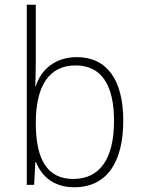

<svg xmlns="http://www.w3.org/2000/svg" viewBox="-20 -780 603 810"><path d="M293 10C436 10 500 -103 500 -271C500 -443 431 -539 304 -539C213 -539 152 -486 131 -416H129C130 -452 131 -496 131 -529V-760H93V0H124L129 -96H132C156 -35 208 10 293 10ZM289 -25C181 -25 131 -105 131 -261C131 -418 187 -504 299 -504C409 -504 461 -420 461 -270C461 -110 401 -25 289 -25Z"/></svg>

Font: Noto Sans Mono SemiCondensed ExtraLight
Style: Regular
Weight: 200
Width: 4
Designer: Monotype Design Team
Foundry: Monotype Imaging Inc.
Version: Version 2.014